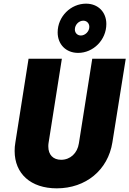

<svg xmlns="http://www.w3.org/2000/svg" viewBox="-20 -1021 707 1049"><path d="M407 -732C489 -732 561 -802 561 -890C561 -955 516 -1001 450 -1001C367 -1001 295 -931 295 -844C295 -779 340 -732 407 -732ZM422 -827C403 -827 389 -841 389 -860C389 -886 411 -908 435 -908C454 -908 468 -894 468 -874C468 -849 445 -827 422 -827ZM290 8C449 8 570 -92 594 -243L667 -700H484L411 -238C403 -184 364 -148 314 -148C270 -148 244 -176 244 -220C244 -226 244 -232 245 -238L318 -700H136L64 -243C61 -227 60 -211 60 -196C60 -72 148 8 290 8Z"/></svg>

Font: Arthouse Owned Black
Style: Italic
Weight: 900
Italic angle: -10°
Designer: Jeremy Tribby
Foundry: Tribby Type
Version: Version 1.000;PS 001.000;hotconv 1.0.88;makeotf.lib2.5.64775